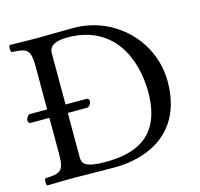

<svg xmlns="http://www.w3.org/2000/svg" viewBox="-97 -751 894 857"><g transform="rotate(-15 350.5 -322.5)"><path d="M191 -84V-287H279C291 -287 300 -302 300 -313C300 -318 297 -326 288 -326H191V-564C191 -599 226 -613 275 -613C491 -613 562 -438 562 -284C562 -82 441 -32 300 -32C202 -32 191 -52 191 -84ZM148 -645C112.3 -645 59 -646 19 -647C13 -641 13 -620 19 -614C89 -611 106 -606 106 -523V-326H27C18 -326 8 -311 8 -301C8 -295 11 -287 19 -287H106V-122C106 -39 89 -34 19 -31C13 -25 13 -4 19 2C58 1 111.3 0 149 0C186 0 228 2 331 2C472 2 658 -62 658 -308C658 -494 505 -647 313 -647C242 -647 187 -645 148 -645Z"/></g></svg>

Font: Libertinus Math
Style: Regular
Weight: 400
Designer: Philipp H. Poll
Foundry: Khaled Hosny
Version: Version 6.2